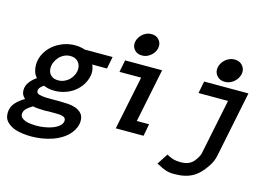

<svg xmlns="http://www.w3.org/2000/svg" viewBox="-140 -953 1908 1394"><g transform="rotate(15 814.0 -256.0)"><path d="M390 -346Q390 -379 369 -400.5Q348 -422 312 -422Q287 -422 265.5 -411.5Q244 -401 228 -383.5Q212 -366 203 -344.5Q194 -323 194 -301Q194 -267 214.5 -247.5Q235 -228 270 -228Q295 -228 317 -238Q339 -248 355 -264.5Q371 -281 380.5 -302.5Q390 -324 390 -346ZM123 121Q143 127 165.5 129Q188 131 203 131Q230 131 263.5 126Q297 121 327 109Q356 97 374 80Q392 63 392 41Q392 19 366 13Q352 9 337.5 8.5Q323 8 316 8H256Q249 9 242 9Q235 9 228 9Q206 8 184 7Q162 6 145 1Q119 15 99.5 33.5Q80 52 80 76Q80 93 91.5 103.5Q103 114 123 121ZM395 -494H609L591 -403H480Q493 -375 493 -347Q493 -334 490 -319Q482 -281 461 -249.5Q440 -218 410 -195.5Q380 -173 342 -160.5Q304 -148 263 -148Q240 -148 220 -152Q200 -156 182 -164Q166 -154 156 -142Q146 -130 146 -116Q146 -104 155.5 -97Q165 -90 190 -87Q202 -85 216 -84.5Q230 -84 245 -84H311Q344 -84 378 -82Q412 -80 439 -71Q468 -61 486.5 -41Q505 -21 505 14Q505 40 495 64Q485 88 468 109Q444 138 411 158.5Q378 179 340.5 191.5Q303 204 263.5 210Q224 216 186 216Q159 216 123.5 212Q88 208 56 196Q24 183 1 159.5Q-22 136 -22 96Q-22 50 7 18Q36 -14 74 -35Q61 -46 53.5 -60.5Q46 -75 46 -95Q46 -129 67.5 -157Q89 -185 118 -204Q101 -222 93.5 -245.5Q86 -269 86 -295Q86 -337 105 -375.5Q124 -414 157 -443Q190 -472 233.5 -489Q277 -506 326 -506Q354 -506 379 -500Q387 -498 393 -496Q394 -496 394 -495H396Q395 -495 395 -494Z M848 -403H685L703 -494H981L899 -91H991L974 0H765ZM914 -658Q914 -640 906 -622.5Q898 -605 884 -591Q870 -577 851.5 -568.5Q833 -560 811 -560Q777 -560 757 -580.5Q737 -601 737 -629Q737 -647 745 -664.5Q753 -682 767 -696.5Q781 -711 799.5 -719.5Q818 -728 840 -728Q874 -728 894 -707Q914 -686 914 -658Z M1137 175 1124 169 1177 87 1190 94Q1211 105 1232.5 110.5Q1254 116 1280 116Q1324 116 1350 101.5Q1376 87 1396 55Q1406 40 1411 27.5Q1416 15 1418 2L1501 -403H1279L1297 -494H1630L1529 1Q1520 46 1493 85Q1472 117 1448.5 141Q1425 165 1397.5 180.5Q1370 196 1336 203.5Q1302 211 1259 211Q1221 211 1193.5 201Q1166 191 1137 175ZM1548 -633Q1548 -614 1539.5 -596Q1531 -578 1517 -563.5Q1503 -549 1483.5 -540Q1464 -531 1441 -531Q1406 -531 1385 -552.5Q1364 -574 1364 -604Q1364 -623 1372.5 -641Q1381 -659 1395 -673.5Q1409 -688 1429 -697Q1449 -706 1471 -706Q1506 -706 1527 -684Q1548 -662 1548 -633Z"/></g></svg>

Font: Codetta
Style: Bold Italic
Weight: 700
Italic angle: -11°
Designer: Ulrich Proeller
Foundry: PROSA GmbH
Version: Version 2.00;September 29, 2018;FontCreator 11.5.0.2427 64-b